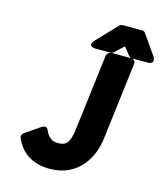

<svg xmlns="http://www.w3.org/2000/svg" viewBox="-127 -941 923 1074"><g transform="rotate(15 334.0 -404.0)"><path d="M72 -119C62 -113 56 -98 61 -87C96 -7 163 37 262 37C416 37 496 -78 512 -205L567 -654C568 -665 560 -679 545 -679H429C418 -679 403 -669 401 -654L347 -215C336 -128 313 -114 268 -114C238 -114 213 -128 195 -170C187 -190 168 -184 159 -178ZM423 -679C429 -679 437 -682 442 -687L492 -734L530 -687C534 -683 540 -679 547 -679H637C687 -679 661 -720 661 -720L580 -836C576 -842 569 -845 562 -845H450C443 -845 434 -842 429 -836L319 -720C283 -682 333 -679 333 -679Z"/></g></svg>

Font: Falling Sky
Style: BlkObl
Weight: 900
Designer: Paul D. Hunt
Foundry: Adobe Systems Incorporated
Version: Version 1.02